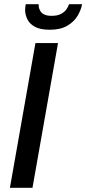

<svg xmlns="http://www.w3.org/2000/svg" viewBox="-20 -890 409 910"><path d="M27 0 148 -686H255L134 0ZM216 -749Q172 -749 146.5 -762.5Q121 -776 110 -798Q99 -820 99 -844Q99 -850 100 -857Q101 -864 102 -870H163Q163 -867 163.5 -863Q164 -859 164 -856Q166 -846 172 -836.5Q178 -827 190.5 -821Q203 -815 225 -815Q252 -815 269 -824Q286 -833 295 -846Q304 -859 307 -870H369Q364 -842 347 -814Q330 -786 298 -767.5Q266 -749 216 -749Z"/></svg>

Font: Archivo SemiCondensed Medium
Style: Italic
Weight: 500
Width: 4
Italic angle: -10°
Designer: Hector Gatti
Foundry: Omnibus-Type
Version: Version 2.001